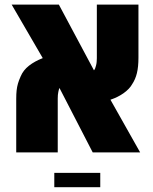

<svg xmlns="http://www.w3.org/2000/svg" viewBox="-20 -651 653 820"><path d="M49.3 0V-228.5Q49.3 -250 51 -265.1Q52.7 -280.3 56.6 -293.9Q60.5 -307.6 68.4 -325.2Q79.6 -351.6 104 -370.6Q128.4 -389.6 162.6 -402.8L29.8 -631.3H231.4L381.3 -350.6Q384.3 -354 386.5 -359.4Q388.7 -364.7 390.1 -371.1Q392.1 -378.4 392.8 -386.5Q393.6 -394.5 393.6 -402.3V-631.3H571.3V-404.3Q571.3 -365.7 564.7 -338.6Q558.1 -311.5 543.5 -290Q533.2 -271.5 509 -253.9Q484.9 -236.3 451.7 -225.1L578.6 0H376L233.9 -275.4Q232.4 -272 231.2 -267.6Q230 -263.2 229 -257.8Q226.6 -246.6 226.6 -230.5V0ZM211.9 148.4V87.4H408.2V148.4Z"/></svg>

Font: Open Sans SemiCondensed ExtraBold
Style: Regular
Weight: 800
Width: 4
Designer: Monotype Design Team
Foundry: Monotype Imaging Inc.
Version: Version 3.000